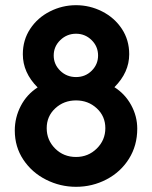

<svg xmlns="http://www.w3.org/2000/svg" viewBox="-20 -710 586 740"><path d="M37 -207Q37 -257 60 -301.5Q83 -346 125 -373Q68 -430 68 -501Q68 -556 96.5 -599Q125 -642 172.5 -666Q220 -690 273 -690Q326 -690 373.5 -666Q421 -642 449.5 -599Q478 -556 478 -501Q478 -431 421 -374Q462 -348 485.5 -305Q509 -262 509 -214Q509 -149 477 -98Q445 -47 390.5 -18.5Q336 10 273 10Q212 10 157.5 -17.5Q103 -45 70 -94.5Q37 -144 37 -207ZM273 -105Q320 -105 353 -137.5Q386 -170 386 -216Q386 -262 353 -292.5Q320 -323 273 -323Q226 -323 193 -292.5Q160 -262 160 -216Q160 -170 192.5 -137.5Q225 -105 273 -105ZM273 -413Q309 -413 333.5 -437.5Q358 -462 358 -496Q358 -531 333 -555.5Q308 -580 273 -580Q238 -580 212.5 -555.5Q187 -531 187 -496Q187 -462 212 -437.5Q237 -413 273 -413Z"/></svg>

Font: Teachers SemiBold
Style: Regular
Weight: 600
Designer: Alfredo Marco Pradil & Chank Diesel
Version: Version 0.009